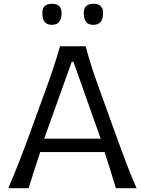

<svg xmlns="http://www.w3.org/2000/svg" viewBox="-20 -994 766 1014"><path d="M23.4 0Q49.8 -60.5 76.2 -127.2Q102.5 -193.8 124.5 -254.4L218.3 -511.2Q243.7 -580.6 262.5 -637Q281.2 -693.4 296.9 -749.5H432.1Q447.8 -691.9 465.8 -636Q483.9 -580.1 509.3 -510.7L602.1 -253.4Q624.5 -191.4 649.7 -125.7Q674.8 -60.1 701.2 0H591.8Q578.1 -46.4 563 -95.2Q547.9 -144 532.2 -190.9H192.4Q176.3 -143.6 160.9 -95Q145.5 -46.4 131.3 0ZM511.7 -261.7 367.7 -668H358.9L213.4 -261.7ZM472.7 -862.8Q447.3 -862.8 434.8 -877.9Q422.4 -893.1 422.4 -926.8Q422.4 -974.1 474.1 -974.1Q524.4 -974.1 524.4 -924.3Q524.4 -862.8 472.7 -862.8ZM253.9 -862.8Q228.5 -862.8 216.1 -877.9Q203.6 -893.1 203.6 -926.8Q203.6 -974.1 254.9 -974.1Q305.2 -974.1 305.2 -924.3Q305.2 -862.8 253.9 -862.8Z"/></svg>

Font: Pinar-DS2-FD Regular
Style: Regular
Weight: 400
Designer: Amin Abedi
Version: Version 2.000